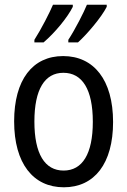

<svg xmlns="http://www.w3.org/2000/svg" viewBox="-20 -785 540 815"><path d="M270 -616V-605H311C349 -639 411 -712 433 -756V-765H349C337 -735 299 -660 270 -616ZM126 -616V-605H165C213 -646 266 -710 289 -756V-765H205C191 -732 156 -663 126 -616ZM251 10C381 10 460 -91 460 -267C460 -446 378 -547 248 -547C118 -547 40 -446 40 -270C40 -91 121 10 251 10ZM250 -61C170 -61 126 -132 126 -269C126 -406 170 -476 249 -476C329 -476 374 -406 374 -268C374 -132 330 -61 250 -61Z"/></svg>

Font: Noto Sans Mono ExtraCondensed
Style: Regular
Weight: 400
Width: 2
Designer: Monotype Design Team
Foundry: Monotype Imaging Inc.
Version: Version 2.014